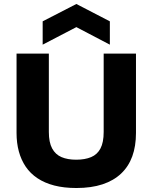

<svg xmlns="http://www.w3.org/2000/svg" viewBox="-20 -929 765 963"><path d="M363 14Q301 14 252.5 1.5Q204 -11 168 -35Q132 -59 109 -93Q86 -127 74.5 -169.5Q63 -212 63 -262V-660H225V-267Q225 -215 241.5 -184.5Q258 -154 288.5 -141Q319 -128 362 -128Q406 -128 437 -141Q468 -154 484 -184.5Q500 -215 500 -267V-660H662V-262Q662 -196 643.5 -145Q625 -94 587.5 -58.5Q550 -23 494 -4.5Q438 14 363 14ZM194 -705V-822L363 -909L531 -822V-705L363 -793Z"/></svg>

Font: Bricolage Grotesque 48pt Condensed ExtraBold ExtraBold
Style: Regular
Weight: 800
Version: Version 1.000;gftools[0.9.30]